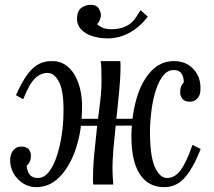

<svg xmlns="http://www.w3.org/2000/svg" viewBox="-20 -764 887 795"><path d="M129 11Q101 11 76 -4.5Q51 -20 36 -46.5Q21 -73 22 -106Q24 -130 36.5 -143.5Q49 -157 66 -157Q88 -158 98.5 -146Q109 -134 108 -118Q108 -105 103.5 -95Q99 -85 90 -77Q94 -49 105.5 -38Q117 -27 136 -27Q161 -27 180 -49.5Q199 -72 212 -108.5Q225 -145 232.5 -187Q240 -229 242 -269Q247 -374 227.5 -418Q208 -462 177 -462Q149 -462 125.5 -440Q102 -418 76 -353L46 -370Q72 -428 95.5 -458.5Q119 -489 144 -500.5Q169 -512 198 -511Q235 -511 263.5 -485.5Q292 -460 307.5 -411Q323 -362 319 -292Q316 -210 291.5 -141Q267 -72 226 -30.5Q185 11 129 11ZM660 11Q615 11 584 -14.5Q553 -40 538 -89Q523 -138 524 -208Q526 -291 546.5 -359.5Q567 -428 606 -469.5Q645 -511 700 -511Q751 -511 781.5 -477.5Q812 -444 810 -394Q810 -370 797.5 -356.5Q785 -343 768 -343Q746 -342 736 -354Q726 -366 726 -382Q726 -396 729.5 -405.5Q733 -415 741 -423Q741 -445 731.5 -459.5Q722 -474 699 -474Q674 -474 656 -451.5Q638 -429 626 -392.5Q614 -356 608 -313.5Q602 -271 601 -231Q600 -121 620.5 -74Q641 -27 672 -27Q704 -27 728 -59.5Q752 -92 777 -164L811 -147Q788 -89 765 -54.5Q742 -20 717 -4.5Q692 11 660 11ZM366 0Q365 -7 365 -12.5Q365 -18 365 -26Q365 -43 366 -66.5Q367 -90 370.5 -129Q374 -168 381 -231Q388 -290 395 -345Q402 -400 400 -457Q400 -469 399.5 -482.5Q399 -496 397 -511H478Q479 -504 479 -498.5Q479 -493 479 -485Q479 -443 473.5 -386Q468 -329 461.5 -268.5Q455 -208 450 -152Q445 -96 446 -55Q446 -43 447 -29Q448 -15 449 0ZM292 -243 293 -272H543V-244ZM427 -605Q392 -605 362 -614.5Q332 -624 314.5 -644Q297 -664 299 -693Q301 -720 317 -731.5Q333 -743 352 -744Q379 -745 388.5 -729.5Q398 -714 398 -700Q397 -692 393.5 -682Q390 -672 382 -664Q393 -654 406.5 -648.5Q420 -643 442 -643Q490 -643 522 -668Q533 -677 543 -692Q553 -707 562 -722L592 -695Q556 -649 513.5 -627Q471 -605 427 -605Z"/></svg>

Font: Lora Italic
Style: Italic
Weight: 400
Italic angle: -3°
Designer: Olga Karpushina, Alexei Vanyashin (Cyrillic)
Foundry: Cyreal
Version: Version 2.210; ttfautohint (v1.8.1.43-b0c9)